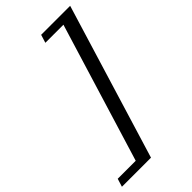

<svg xmlns="http://www.w3.org/2000/svg" viewBox="-342 -776 969 969"><g transform="rotate(-45 142.5 -291.0)"><path d="M372.5 -705.5 119 125H-88.5L-75 81.5H53.5L281 -662H152L165.5 -705.5Z"/></g></svg>

Font: Newsreader 16pt Medium
Style: Italic
Weight: 500
Italic angle: -17°
Designer: Hugues Gentile
Foundry: Production Type
Version: Version 1.003